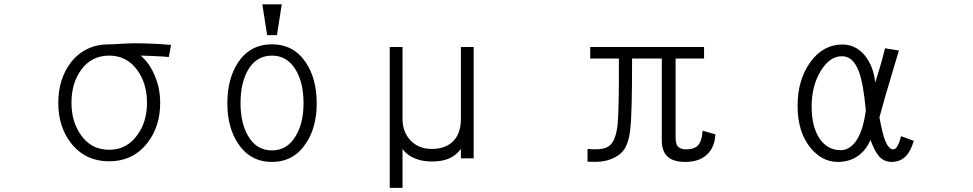

<svg xmlns="http://www.w3.org/2000/svg" viewBox="-20 -738 4540 896"><path d="M489.3 -531.2Q377 -531.2 310.5 -446.3Q252 -369.1 252 -257.8Q252 -147.5 310.5 -71.3Q377 14.6 489.3 14.6Q601.6 14.6 668 -71.3Q727.5 -147.5 727.5 -257.8Q727.5 -323.2 704.1 -379.9Q680.7 -440.4 636.7 -478.5Q682.6 -477.5 711.9 -475.6Q745.1 -474.6 767.6 -471.7L778.3 -528.3Q727.5 -533.2 662.1 -535.2Q601.6 -537.1 573.2 -535.2L502 -531.2ZM489.3 -478.5Q572.3 -478.5 621.1 -410.2Q666 -347.7 666 -258.8Q666 -169.9 621.1 -108.4Q572.3 -39.1 489.3 -39.1Q405.3 -39.1 357.4 -108.4Q313.5 -169.9 313.5 -258.8Q313.5 -348.6 357.4 -410.2Q406.2 -478.5 489.3 -478.5Z M1294.9 -717.8H1204.1L1226.6 -574.2H1272.5ZM1249 -531.2Q1147.5 -531.2 1090.8 -446.3Q1041 -370.1 1041 -255.9Q1041 -143.6 1090.8 -68.4Q1147.5 17.6 1249 17.6Q1350.6 17.6 1407.2 -68.4Q1458 -142.6 1458 -255.9Q1458 -370.1 1407.2 -446.3Q1350.6 -531.2 1249 -531.2ZM1249 -478.5Q1321.3 -478.5 1361.3 -410.2Q1396.5 -349.6 1396.5 -256.8Q1396.5 -165 1361.3 -105.5Q1321.3 -36.1 1249 -36.1Q1175.8 -36.1 1136.7 -105.5Q1102.5 -165 1102.5 -256.8Q1102.5 -349.6 1136.7 -410.2Q1175.8 -478.5 1249 -478.5Z M2130.9 -43V1H2190.4V-168.9V-221.7V-518.6H2130.9V-183.6Q2130.9 -112.3 2091.8 -76.2Q2056.6 -43 1995.1 -43Q1932.6 -43 1894.5 -84Q1858.4 -123 1858.4 -183.6V-518.6H1798.8V138.7H1858.4V-43Q1879.9 -12.7 1918 2Q1951.2 15.6 1995.1 15.6Q2041 15.6 2072.3 2.9Q2108.4 -11.7 2130.9 -43Z M3265.6 -518.6H2734.4V-464.8H2868.2Q2869.1 -230.5 2862.3 -158.2Q2855.5 -91.8 2831.1 -64.5Q2816.4 -48.8 2791 -43.9Q2765.6 -39.1 2721.7 -43V16.6H2725.6Q2768.6 18.6 2793 14.6Q2833 8.8 2866.2 -13.7Q2888.7 -30.3 2899.4 -51.8Q2913.1 -77.1 2919.9 -123Q2925.8 -168.9 2927.7 -252Q2929.7 -326.2 2929.7 -464.8H3068.4V-83Q3068.4 -32.2 3094.7 -7.8Q3121.1 17.6 3177.7 17.6Q3243.2 17.6 3279.3 -16.6Q3315.4 -49.8 3318.4 -111.3L3258.8 -127.9Q3255.9 -78.1 3235.4 -57.6Q3217.8 -41 3182.6 -41Q3153.3 -41 3141.6 -56.6Q3132.8 -69.3 3132.8 -97.7V-464.8H3265.6Z M4174.8 -502 4110.4 -512.7Q4097.7 -462.9 4085.9 -422.9Q4077.1 -394.5 4064.5 -352.5Q4055.7 -431.6 4014.6 -480.5Q3972.7 -530.3 3911.1 -530.3Q3821.3 -530.3 3761.7 -448.2Q3702.1 -366.2 3702.1 -244.1Q3702.1 -121.1 3762.7 -47.9Q3816.4 17.6 3889.6 17.6Q3944.3 17.6 3984.4 -10.7Q4022.5 -38.1 4042 -85Q4062.5 -31.2 4081.1 -9.8Q4104.5 17.6 4141.6 17.6Q4174.8 17.6 4198.2 -1Q4228.5 -25.4 4244.1 -81.1L4184.6 -102.5Q4176.8 -70.3 4167 -54.7Q4159.2 -41 4148.4 -41Q4127.9 -41 4111.3 -80.1Q4097.7 -115.2 4084 -190.4Q4096.7 -238.3 4112.3 -292Q4121.1 -322.3 4138.7 -380.9ZM3909.2 -475.6Q3961.9 -475.6 3988.3 -403.3Q4009.8 -345.7 4020.5 -221.7Q4006.8 -121.1 3970.7 -74.2Q3941.4 -37.1 3903.3 -37.1Q3842.8 -37.1 3805.7 -89.8Q3767.6 -145.5 3767.6 -241.2Q3767.6 -336.9 3809.6 -406.2Q3851.6 -475.6 3909.2 -475.6Z"/></svg>

Font: DotumChe
Style: Regular
Weight: 400
Monospace: yes
Version: Version 2.21